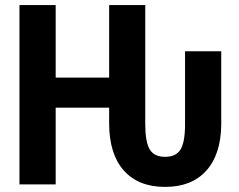

<svg xmlns="http://www.w3.org/2000/svg" viewBox="-20 -731 947 761"><path d="M856.9 -527.8V-234.9Q855 -117.7 797.1 -54Q739.3 9.8 634.3 9.8Q528.3 9.8 470.7 -55.2Q413.1 -120.1 412.6 -240.7V-304.2H200.7V0H57.1V-710.9H200.7V-423.3H412.6V-710.9H555.7V-240.2Q555.7 -168 573.5 -138.7Q591.3 -109.4 634.3 -109.4Q675.8 -109.4 694.1 -136.2Q712.4 -163.1 713.4 -231V-527.8Z"/></svg>

Font: Roboto Condensed
Style: Bold
Weight: 700
Designer: Google
Version: Version 2.134; 2016